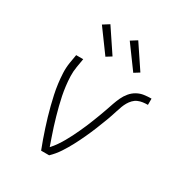

<svg xmlns="http://www.w3.org/2000/svg" viewBox="-178 -888 955 1015"><g transform="rotate(30 300.0 -381.0)"><path d="M219 0Q208 -28 198 -56.5Q188 -85 178.5 -114Q169 -143 160.5 -172Q152 -201 144.5 -230.5Q137 -260 130.5 -290Q124 -320 120 -351Q116 -382 114.5 -413.5Q113 -445 118 -477L127 -530H170L161 -477Q156 -448 157 -419Q158 -390 161.5 -361.5Q165 -333 170.5 -305.5Q176 -278 183 -251Q190 -224 197.5 -197Q205 -170 213.5 -143.5Q222 -117 231 -91Q240 -65 249 -39Q265 -56 278 -75Q291 -94 302.5 -114Q314 -134 324 -154Q334 -174 343.5 -194.5Q353 -215 362 -236Q371 -257 379 -278Q387 -299 395 -319.5Q403 -340 410 -361Q417 -382 424.5 -403.5Q432 -425 441.5 -445.5Q451 -466 466 -484Q481 -502 501 -513Q521 -524 543 -527Q565 -530 587 -530V-492Q572 -492 557 -490Q542 -488 528 -482Q514 -476 503 -464.5Q492 -453 484.5 -440Q477 -427 471.5 -412.5Q466 -398 462 -384L461 -382Q451 -349 438.5 -315.5Q426 -282 412.5 -249Q399 -216 384 -183.5Q369 -151 352 -119Q335 -87 315 -56.5Q295 -26 268 0ZM435 -600 334 -738 372 -762 467 -620ZM265 -600 164 -738 202 -762 297 -620Z"/></g></svg>

Font: Iosevka Curly XLtExObl
Style: Regular
Weight: 200
Width: 7
Italic angle: -9°
Monospace: yes
Designer: Belleve Invis
Foundry: Belleve Invis
Version: Version 11.0.1; ttfautohint (v1.8.3)